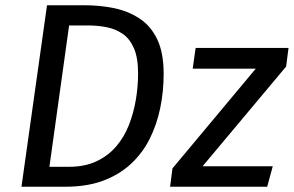

<svg xmlns="http://www.w3.org/2000/svg" viewBox="-20 -709 1115 729"><path d="M158.5 -689.1H300.2Q359.2 -689.1 412.8 -678.1Q466.3 -667.1 509.3 -639Q552.4 -611 576.9 -560Q601.4 -509 601.4 -428Q601.4 -362 588.4 -299Q575.4 -236 548.4 -182Q521.4 -128 477.4 -87Q433.3 -46 371.8 -23Q310.2 0 228.1 0H61.5ZM314.1 -612.4H242.4L167.6 -75.7H242.2Q302.1 -75.7 346.4 -96.6Q390.8 -117.6 421.2 -153.1Q451.5 -188.5 469.5 -234.4Q487.4 -280.4 495.9 -330.7Q504.3 -381.1 504.3 -430Q504.3 -489.8 488.4 -526.1Q472.5 -562.5 445.1 -581Q417.8 -599.4 383.9 -605.9Q350 -612.4 314.1 -612.4ZM722.8 -527.1H1075.5L1066.4 -456.4L749.2 -77.7H1015.6L994.5 0H625.8L634.9 -69.7L951.2 -448.4H711.7Z"/></svg>

Font: Fira Sans Variable
Style: Italic
Weight: 397
Italic angle: -8°
Designer: Carrois Corporate & Edenspiekermann AG
Foundry: Carrois Corporate GbR & Edenspiekermann AG
Version: Version 4.202